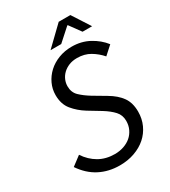

<svg xmlns="http://www.w3.org/2000/svg" viewBox="-201 -917 911 1028"><g transform="rotate(-30 255.0 -403.0)"><path d="M69 -147Q98 -103 140.5 -78.5Q183 -54 238 -54Q268 -54 294 -63Q320 -72 338.5 -88Q357 -104 368 -127Q379 -150 379 -178Q379 -214 356.5 -238.5Q334 -263 297 -286L221 -332Q179 -358 149.5 -394Q120 -430 120 -486Q120 -523 135.5 -556Q151 -589 178 -614Q205 -639 242.5 -653.5Q280 -668 324 -668Q383 -668 431 -642Q479 -616 510 -576L459 -530Q433 -560 398.5 -580.5Q364 -601 318 -601Q290 -601 268 -592Q246 -583 230.5 -568Q215 -553 207 -534Q199 -515 199 -495Q199 -457 223.5 -433.5Q248 -410 284 -388L360 -343Q408 -315 433.5 -279.5Q459 -244 459 -189Q459 -145 442 -108Q425 -71 395 -44.5Q365 -18 323 -3Q281 12 231 12Q163 12 107.5 -16.5Q52 -45 12 -104ZM331 -818H403L474 -708H415L364 -778H361L283 -708H217Z"/></g></svg>

Font: mr_Source Sans Pro
Style: Italic
Weight: 400
Italic angle: -11°
Designer: Paul D. Hunt
Foundry: Adobe Systems Incorporated
Version: Version 1.036;July 10, 2024;FontCreator 11.5.0.2430 64-bit